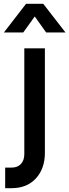

<svg xmlns="http://www.w3.org/2000/svg" viewBox="-64 -800 362 1003"><path d="M-37 183V75.5H-3Q28 75.5 45.5 56.2Q63 37 63 5.5V-547.5H170.5V-2Q170.5 81 123.5 132Q76.5 183 -3 183ZM-43.5 -630.5 72 -780H162L278 -630.5H177L117.5 -714L57.5 -630.5Z"/></svg>

Font: Mohave Light SemiBold
Style: Regular
Weight: 600
Version: Version 2.003